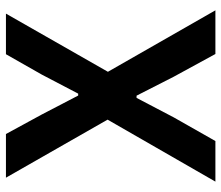

<svg xmlns="http://www.w3.org/2000/svg" viewBox="-69 -669 738 640"><g transform="rotate(-90 300.0 -349.0)"><path d="M380.7 -358.3 574.6 -698.2H439.3L371.4 -578.8L307.9 -457.4H301.5L238.3 -578.8L173.3 -698.2H27.7L221.2 -359.4L14.6 0H149.9L228.7 -138.8L293.7 -262.8H301.1L364.3 -138.8L440 0H585.6Z"/></g></svg>

Font: Margiela Mono SemiBold
Style: Regular
Weight: 600
Designer: Mike Abbink, Paul van der Laan, Pieter van Rosmalen
Foundry: Bold Monday
Version: Version 2.003 2021